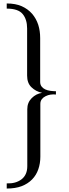

<svg xmlns="http://www.w3.org/2000/svg" viewBox="-20 -880 401 1113"><path d="M19 183.1Q70.8 185.1 104.5 159.7Q138.2 133.8 138.2 83V-247.1Q138.2 -285.6 163.6 -311Q189.5 -336.9 224.1 -341.8Q187.5 -349.6 162.1 -374.5Q137.2 -398.4 137.2 -441.9V-714.8Q137.2 -767.6 111.3 -798.8Q85.4 -830.1 19 -830.1V-859.9Q69.8 -859.9 105.5 -844.2Q141.6 -828.1 166 -800.3Q189.9 -772.5 201.7 -736.3Q212.9 -701.2 212.9 -659.2V-404.8Q212.9 -389.2 221.2 -378.4Q230 -367.2 242.2 -361.8Q256.3 -355.5 271.5 -353.5Q290 -351.1 304.2 -351.1V-332Q291 -334 272.9 -331.5Q258.8 -329.6 244.1 -322.3Q231 -315.9 222.7 -305.2Q213.9 -293.9 213.9 -277.8V27.8Q213.9 67.4 202.1 101.1Q190.4 135.3 166 160.2Q141.1 185.5 105.5 199.2Q69.3 212.9 19 212.9Z"/></svg>

Font: SimahzazaarabicW05-Light
Style: Regular
Weight: 300
Designer: Ahmed zaza
Foundry: Ahmed zaza
Version: Version 1.001